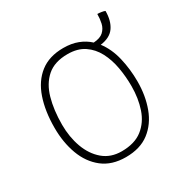

<svg xmlns="http://www.w3.org/2000/svg" viewBox="-170 -874 1017 1045"><g transform="rotate(-30 338.5 -351.5)"><path d="M326.5 25.5Q238.5 25.5 181.2 -19.5Q124 -64.5 96.2 -140Q68.5 -215.5 68.5 -306.5Q68.5 -411.5 95.8 -491Q123 -570.5 180.2 -615.2Q237.5 -660 326.5 -660Q377.5 -660 417 -644.8Q456.5 -629.5 485.5 -602.5Q527 -605 547.2 -623.8Q567.5 -642.5 573.8 -670.2Q580 -698 580 -727.5Q591.5 -727.5 606 -725.2Q620.5 -723 627 -719.5Q627 -658 600.5 -619.5Q574 -581 512.5 -573Q552 -521.5 569 -449.5Q586 -377.5 586 -300.5Q586 -211 558.5 -136.8Q531 -62.5 473.8 -18.5Q416.5 25.5 326.5 25.5ZM322 -13.5Q404 -13.5 453 -52Q502 -90.5 523.5 -154.5Q545 -218.5 545 -294.5Q545 -354.5 534.8 -412.2Q524.5 -470 500 -516.8Q475.5 -563.5 434 -591.5Q392.5 -619.5 330 -619.5Q248 -619.5 200.5 -578Q153 -536.5 132.8 -464.8Q112.5 -393 112.5 -301Q112.5 -224 136.2 -158.5Q160 -93 206.8 -53.2Q253.5 -13.5 322 -13.5Z"/></g></svg>

Font: Grandstander Thin
Style: Regular
Weight: 100
Designer: Tyler Finck
Foundry: Etcetera Type Co
Version: Version 1.200; ttfautohint (v1.8.3)